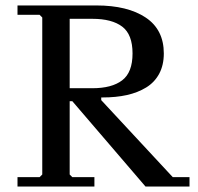

<svg xmlns="http://www.w3.org/2000/svg" viewBox="-20 -681 722 701"><path d="M234.4 -612.3V-358.9H317.4Q388.2 -358.9 426 -387.7Q463.9 -416.5 463.9 -485.8Q463.9 -555.2 426.3 -583.7Q388.7 -612.3 317.4 -612.3ZM511.2 0 244.1 -311.5H234.4V-43.9L244.1 -34.2H324.7V0H43.9V-34.2H124.5L134.3 -43.9V-617.2L124.5 -627H43.9V-661.1H332Q445.8 -661.1 512 -616.9Q578.1 -572.8 578.1 -485.8Q578.1 -443.4 561.3 -411.9Q544.4 -380.4 513.7 -361.6Q482.9 -342.8 443.4 -334Q403.8 -325.2 354.5 -325.2H349.6V-315.4L610.8 -34.2H671.9V0Z"/></svg>

Font: Happy Times at the IKOB
Style: Regular
Weight: 400
Designer: Lucas Le Bihan
Foundry: Lucas Le Bihan
Version: Version 1.000;PS 1.0;hotconv 1.0.88;makeotf.lib2.5.647800